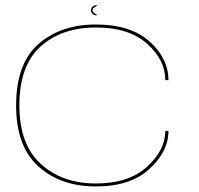

<svg xmlns="http://www.w3.org/2000/svg" viewBox="-20 -684 734 709"><path d="M334.5 4.5Q461 4.5 531.5 -59.8Q602 -124 602 -200.5H590.5Q590.5 -130 523 -68.2Q455.5 -6.5 334.5 -6.5Q209.5 -6.5 130.5 -78.8Q51.5 -151 51.5 -294.5Q51.5 -441.5 129.5 -512Q207.5 -582.5 334.5 -582.5Q456 -582.5 523.2 -522.5Q590.5 -462.5 590.5 -388H602Q602 -468.5 532 -531Q462 -593.5 334.5 -593.5Q204 -593.5 121.8 -521.2Q39.5 -449 39.5 -294.5Q39.5 -143.5 121.8 -69.5Q204 4.5 334.5 4.5ZM335 -627.5Q342.5 -627.5 332 -633.2Q321.5 -639 321.5 -646.5Q321.5 -654 332.2 -659.2Q343 -664.5 335 -664.5Q327 -664.5 321.5 -659.2Q316 -654 316 -646.5Q316 -638.5 321.8 -633Q327.5 -627.5 335 -627.5Z"/></svg>

Font: Anybody Expanded Thin
Style: Regular
Weight: 250
Width: 7
Version: Version 1.113;gftools[0.9.25]